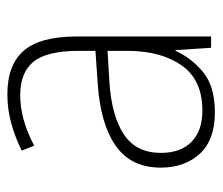

<svg xmlns="http://www.w3.org/2000/svg" viewBox="-60 -518 589 508"><g transform="rotate(-90 234.0 -264.5)"><path d="M238 -539Q316 -539 353.5 -495.5Q391 -452 391 -355V0H361L355 -94H353Q334 -52 296.5 -21Q259 10 190 10Q117 10 80.5 -30Q44 -70 44 -133Q44 -212 102 -252.5Q160 -293 267 -300L353 -306V-349Q353 -434 324.5 -469.5Q296 -505 236 -505Q204 -505 171 -496Q138 -487 102 -468L89 -501Q123 -518 160.5 -528.5Q198 -539 238 -539ZM270 -269Q180 -263 131.5 -230.5Q83 -198 83 -133Q83 -80 112.5 -51.5Q142 -23 195 -23Q275 -23 313.5 -76.5Q352 -130 353 -219V-274Z"/></g></svg>

Font: Noto Sans Hebrew SemiCondensed ExtraLight
Style: Regular
Weight: 200
Width: 4
Designer: Monotype Design Team
Foundry: Monotype Imaging Inc.
Version: Version 2.004; ttfautohint (v1.8.4.7-5d5b)